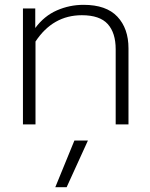

<svg xmlns="http://www.w3.org/2000/svg" viewBox="-20 -515 622 795"><path d="M75 -480H126V-399Q163 -449 215.5 -472Q268 -495 326 -495Q420 -495 466 -446Q512 -397 512 -315V0H459V-311Q459 -379 426 -415.5Q393 -452 319 -452Q199 -452 127 -343V0H75ZM288 67H344L256 260H209Z"/></svg>

Font: Prompt ExtraLight
Style: Regular
Weight: 275
Designer: Katatrad Team
Foundry: CadsonDemak
Version: Version 1.000